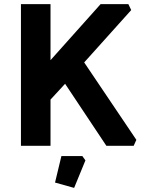

<svg xmlns="http://www.w3.org/2000/svg" viewBox="-20 -710 712 935"><path d="M82 0V-690H226V-417L470 -690H605L619 -661L390 -406L644 -29L631 0H498L297 -302L226 -225V0ZM248 179 279 50H381L396 71L341 205Z"/></svg>

Font: Oxanium ExtraLight
Style: Bold
Weight: 700
Version: Version 2.000